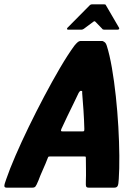

<svg xmlns="http://www.w3.org/2000/svg" viewBox="-54 -861 623 881"><path d="M-24 0Q-34 0 -34 -8Q-34 -16 -25 -40Q-10 -84 17 -146.5Q44 -209 78 -279Q112 -349 149 -419Q186 -489 221.5 -549.5Q257 -610 287 -651Q295 -661 302 -667Q309 -673 317 -673H416Q424 -670 428.5 -665.5Q433 -661 436 -651Q449 -610 459.5 -549.5Q470 -489 477.5 -419Q485 -349 489 -279Q493 -209 493.5 -146.5Q494 -84 491 -40Q490 -16 486 -8Q482 0 471 0H353Q344 0 341.5 -5Q339 -10 340 -32Q341 -54 340.5 -84Q340 -114 340 -133Q340 -141 339 -142Q338 -143 331 -143H177Q170 -143 168.5 -142Q167 -141 164 -133Q157 -114 143.5 -84Q130 -54 122 -32Q113 -10 108.5 -5Q104 0 95 0ZM234 -258H324Q331 -258 332 -260.5Q333 -263 333 -270Q332 -310 329 -355.5Q326 -401 323 -435Q325 -444 319 -444H315Q313 -444 307 -435Q297 -413 283 -385Q269 -357 255 -327.5Q241 -298 228 -270Q225 -263 226 -260.5Q227 -258 234 -258ZM258 -725Q254 -725 253.5 -728Q253 -731 256 -734L358 -837Q362 -841 367 -841H425Q431 -841 432 -837L492 -734Q494 -731 492.5 -728Q491 -725 486 -725H423Q417 -725 415 -729L384 -761Q380 -766 374 -761L331 -729Q325 -725 321 -725Z"/></svg>

Font: Glory Thin ExtraBold
Style: Italic
Weight: 800
Italic angle: -12°
Version: Version 1.011